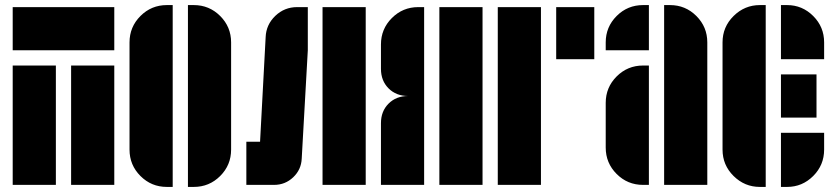

<svg xmlns="http://www.w3.org/2000/svg" viewBox="-20 -728 3295 756"><path d="M260 0V-470H430V0ZM30 -530V-700H430V-530ZM30 0V-470H200V0Z M743 -708Q804 -708 847 -665Q890 -622 890 -561V-139Q890 -78 847 -35Q804 8 743 8H720V-708ZM490 -561Q490 -622 533 -665Q576 -708 637 -708H660V8H637Q576 8 533 -35Q490 -78 490 -139Z M1250 0V-700H1420V0ZM1026 -582Q1028 -631 1064 -665.5Q1100 -700 1150 -700H1192V-530L1168 -103Q1166 -60 1134.5 -30Q1103 0 1059 0H950V-170H1004Z M1710 0V-700H1880V0ZM1650 -700V0H1480V-243Q1480 -290 1510 -320Q1540 -350 1587 -350Q1540 -350 1510 -380Q1480 -410 1480 -457V-553Q1480 -614 1523 -657Q1566 -700 1627 -700Z M1940 0V-700H2110V0ZM2320 -700V-495H2170V-700Z M2365 -561Q2365 -622 2408 -665Q2451 -708 2512 -708H2535V-530H2365ZM2365 -323Q2365 -384 2408 -427Q2451 -470 2512 -470H2535V0H2512Q2451 0 2408 -43Q2365 -86 2365 -147ZM2618 -708Q2679 -708 2722 -665Q2765 -622 2765 -561V0H2595V-708Z M2972 -708H2995V8H2972Q2912 8 2868.5 -35Q2825 -78 2825 -139V-561Q2825 -622 2868.5 -665Q2912 -708 2972 -708ZM3195 -435V-265H3055V-435ZM3225 -561V-495H3055V-708H3079Q3139 -708 3182 -665Q3225 -622 3225 -561ZM3225 -205V-139Q3225 -78 3182 -35Q3139 8 3079 8H3055V-205Z"/></svg>

Font: Promplate
Style: Bold
Weight: 400
Designer: Evgeny Tarasenko
Foundry: Evgeny Tarasenko
Version: Version 1.000